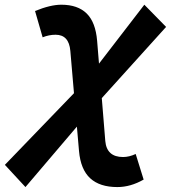

<svg xmlns="http://www.w3.org/2000/svg" viewBox="-100 -547 713 802"><path d="M6.3 234.4 -79.6 141.6 209 -157.7 193.8 -334.5Q188 -401.9 132.3 -401.9Q104.5 -401.9 78.1 -391.1L46.4 -501Q110.4 -527.3 156.2 -527.3Q224.6 -527.3 262 -490.7Q299.3 -454.1 305.7 -376.5L313.5 -281.2L502.9 -527.3L593.8 -434.6L325.2 -137.2L339.8 42Q345.7 108.9 414.1 108.9Q439.5 108.9 466.8 96.2L500 203.1Q445.3 234.4 390.1 234.4Q316.9 234.4 276.9 197.8Q236.8 161.1 230 83.5L221.2 -18.1Z"/></svg>

Font: Cascadia Code PL
Style: Bold Italic
Weight: 700
Italic angle: -10°
Monospace: yes
Designer: Aaron Bell
Foundry: Saja Typeworks
Version: Version 2404.023; ttfautohint (v1.8.4)